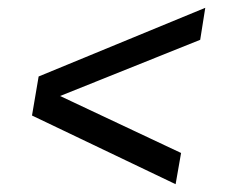

<svg xmlns="http://www.w3.org/2000/svg" viewBox="-20 -484 603 492"><path d="M62 -188 79 -288 506 -464 493 -382 134 -238 444 -92 430 -12Z"/></svg>

Font: Grenze Medium
Style: Italic
Weight: 500
Italic angle: -10°
Designer: Renata Polastri
Foundry: Omnibus-Type
Version: Version 1.002; ttfautohint (v1.8)